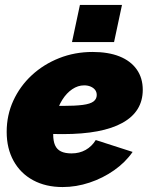

<svg xmlns="http://www.w3.org/2000/svg" viewBox="-20 -746 606 776"><path d="M233 10Q165 10 114 -17.5Q63 -45 35 -95.5Q7 -146 7 -213Q7 -281 34 -339.5Q61 -398 108.5 -442Q156 -486 219 -511Q282 -536 354 -536Q418 -536 463 -518Q508 -500 532.5 -465.5Q557 -431 557 -383Q557 -295 475 -249.5Q393 -204 234 -204Q202 -204 166.5 -205.5Q131 -207 96 -211L120 -324Q146 -321 174 -319.5Q202 -318 233 -318Q284 -318 314.5 -322Q345 -326 358 -336Q371 -346 371 -362Q371 -374 364.5 -382.5Q358 -391 346.5 -396Q335 -401 320 -401Q295 -401 272 -385.5Q249 -370 232 -343Q215 -316 205 -280Q195 -244 195 -203Q195 -176 202.5 -159Q210 -142 226.5 -134Q243 -126 269 -126Q301 -126 326 -140Q351 -154 367 -180L516 -132Q487 -90 441.5 -58Q396 -26 342 -8Q288 10 233 10ZM271 -576 303 -726H473L441 -576Z"/></svg>

Font: Raleway Thin Black
Style: Italic
Weight: 900
Italic angle: -12°
Version: Version 4.026